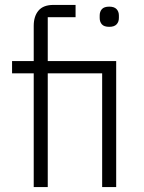

<svg xmlns="http://www.w3.org/2000/svg" viewBox="-20 -760 586 780"><path d="M117 -462H29V-512H117V-655Q117 -694 136.5 -717Q156 -740 197 -740H287V-690H174V-512H452V0H395V-462H174V0H117ZM424 -651Q403 -651 394 -661Q385 -671 385 -687V-697Q385 -713 394 -723Q403 -733 424 -733Q444 -733 453.5 -723Q463 -713 463 -697V-687Q463 -671 453.5 -661Q444 -651 424 -651Z"/></svg>

Font: IBM Plex Sans Thai Looped Light
Style: Regular
Weight: 300
Designer: Mike Abbink, Paul van der Laan, Pieter van Rosmalen, Ben Mitchell, Mark Frömberg
Foundry: Bold Monday
Version: Version 1.1